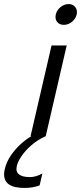

<svg xmlns="http://www.w3.org/2000/svg" viewBox="-73 -675 401 952"><path d="M182.6 -449.7H257.8L153.8 0H78.6ZM203.6 -603Q208.5 -624.5 226.8 -639.6Q245.1 -654.8 267.6 -654.8Q288.6 -654.8 300.3 -639.6Q312 -624.5 307.1 -603Q302.2 -581.5 283.7 -566.7Q265.1 -551.8 243.7 -551.8Q221.7 -551.8 210.2 -566.4Q198.7 -581.1 203.6 -603ZM-49.3 163.6Q-41 127.4 -18.6 95Q3.9 62.5 31 38.3Q58.1 14.2 83 0H153.8Q112.3 19 81.5 46.1Q50.8 73.2 33 100.1Q15.1 127 10.3 148.4Q3.9 176.8 21.5 189.9Q39.1 203.1 74.7 203.1Q105 203.1 137.2 185.1L123.5 244.1Q90.8 256.8 49.8 256.8Q-12.2 256.8 -36.1 233.4Q-60.1 210 -49.3 163.6Z"/></svg>

Font: Glacial Indifference
Style: Italic
Weight: 400
Designer: Alfredo Marco Pradil
Foundry: Alfredo Marco Pradil
Version: Version 1.312